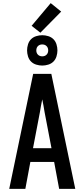

<svg xmlns="http://www.w3.org/2000/svg" viewBox="-20 -1207 540 1227"><path d="M39 0 192 -735H308L461 0H358L326 -172H174L142 0ZM309 -260 265 -490Q262 -511 258 -531.5Q254 -552 250 -572Q246 -552 242 -531.5Q238 -511 235 -490L191 -260ZM250 -788Q231 -788 211.5 -794Q192 -800 178.5 -813.5Q165 -827 159 -846.5Q153 -866 153 -885Q153 -904 159 -923.5Q165 -943 178.5 -956.5Q192 -970 211.5 -976Q231 -982 250 -982Q269 -982 288.5 -976Q308 -970 321.5 -956.5Q335 -943 341 -923.5Q347 -904 347 -885Q347 -866 341 -846.5Q335 -827 321.5 -813.5Q308 -800 288.5 -794Q269 -788 250 -788ZM250 -847Q258 -847 265 -849.5Q272 -852 277.5 -857.5Q283 -863 285.5 -870Q288 -877 288 -885Q288 -893 285.5 -900Q283 -907 277.5 -912.5Q272 -918 265 -920.5Q258 -923 250 -923Q242 -923 235 -920.5Q228 -918 222.5 -912.5Q217 -907 214.5 -900Q212 -893 212 -885Q212 -877 214.5 -870Q217 -863 222.5 -857.5Q228 -852 235 -849.5Q242 -847 250 -847ZM238 -998 182 -1042 304 -1187 371 -1133Z"/></svg>

Font: Iosevka SS18 Semibold
Style: Regular
Weight: 600
Monospace: yes
Designer: Belleve Invis
Foundry: Belleve Invis
Version: Version 25.1.1; ttfautohint (v1.8.4)